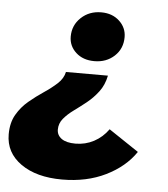

<svg xmlns="http://www.w3.org/2000/svg" viewBox="-59 -598 708 811"><g transform="rotate(5 295.0 -192.0)"><path d="M234 167Q125 167 59 120.5Q-7 74 -7 -4Q-7 -53 13 -87.5Q33 -122 63.5 -147.5Q94 -173 125.5 -194Q157 -215 181 -237Q205 -259 211 -287H389Q381 -247 359 -218Q337 -189 310 -167.5Q283 -146 257.5 -127.5Q232 -109 215 -88.5Q198 -68 198 -42Q198 -18 218 -3.5Q238 11 277 11Q319 11 355 -8Q391 -27 416 -62L543 23Q499 88 418.5 127.5Q338 167 234 167ZM326 -343Q278 -343 248 -370.5Q218 -398 218 -438Q218 -486 252.5 -518.5Q287 -551 338 -551Q385 -551 415 -523Q445 -495 445 -455Q445 -406 411 -374.5Q377 -343 326 -343Z"/></g></svg>

Font: Montserrat ExtraBold
Style: Italic
Weight: 800
Italic angle: -11.3°
Designer: Julieta Ulanovsky
Foundry: Julieta Ulanovsky
Version: Version 9.000; ttfautohint (v1.8.4.7-5d5b)